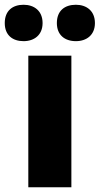

<svg xmlns="http://www.w3.org/2000/svg" viewBox="-58 -787 419 807"><path d="M-38 -690C-38 -639 -5 -614 41 -614C86 -614 121 -640 121 -690C121 -741 86 -767 41 -767C-5 -767 -38 -742 -38 -690ZM181 -690C181 -640 214 -614 261 -614C306 -614 341 -640 341 -690C341 -741 306 -767 261 -767C214 -767 181 -742 181 -690ZM242 0V-553H61V0Z"/></svg>

Font: Noto Sans Devanagari UI SemiCondensed Black
Style: Regular
Weight: 900
Width: 4
Designer: Jelle Bosma - Monotype Design Team
Foundry: Monotype Imaging Inc.
Version: Version 2.004